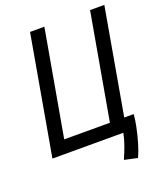

<svg xmlns="http://www.w3.org/2000/svg" viewBox="-153 -793 893 1051"><g transform="rotate(-20 293.0 -267.5)"><path d="M375.5 0H26.4L148.4 -693.4H231.9L123 -76.7H389.2L498 -693.4H581.1L472.7 -76.7H527.8Q525.4 -44.4 516.6 -2Q507.8 40.5 495.4 82.8Q482.9 125 467.8 157.2L391.6 140.6Q406.7 106.9 420.2 69.3Q433.6 31.7 439.5 0Z"/></g></svg>

Font: CaskaydiaCove NFP SemiLight
Style: Italic
Weight: 350
Italic angle: -10°
Designer: Aaron Bell
Foundry: Saja Typeworks
Version: Version 2111.001; VTT 6.35;Nerd Fonts 3.1.1